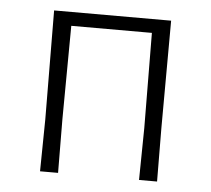

<svg xmlns="http://www.w3.org/2000/svg" viewBox="-41 -498 595 541"><g transform="rotate(5 257.0 -227.5)"><path d="M371 0 373 -147 371 -416H143L141 -152L142 0H91L93 -147L91 -455H422L421 -152L422 0Z"/></g></svg>

Font: t
Style: Regular
Weight: 300
Designer: Juan Pablo del Peral
Foundry: Huerta Tipografica
Version: Version 2.004; ttfautohint (v1.8.1)